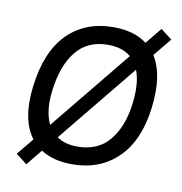

<svg xmlns="http://www.w3.org/2000/svg" viewBox="-69 -599 667 702"><g transform="rotate(10 264.5 -247.5)"><path d="M49 -245Q65 -377 131 -443.5Q197 -510 302 -510Q379 -510 426 -474L475 -534L517 -502L462 -435Q505 -367 490 -245Q475 -121 408.5 -55.5Q342 10 238 10Q168 10 122 -20L74 39L33 7L84 -55Q34 -121 49 -245ZM121 -245Q111 -166 135 -118L378 -416Q347 -443 293 -443Q218 -443 175.5 -391Q133 -339 121 -245ZM246 -57Q322 -57 364.5 -108Q407 -159 418 -245Q428 -323 409 -371L170 -78Q200 -57 246 -57Z"/></g></svg>

Font: Haskoy
Style: Italic
Weight: 400
Designer: Ertekin Erdin
Foundry: Ertekin Erdin
Version: Version 2.000; ttfautohint (v1.8.4.7-5d5b)